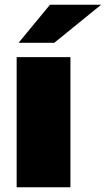

<svg xmlns="http://www.w3.org/2000/svg" viewBox="-20 -787 445 807"><path d="M50 0V-547H276V0ZM58 -607 190 -767H405L208 -607Z"/></svg>

Font: Montserrat Thin Black
Style: Regular
Weight: 900
Version: Version 9.000